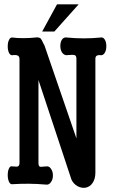

<svg xmlns="http://www.w3.org/2000/svg" viewBox="-20 -872 540 909"><path d="M72.3 -591.8V-100.6Q72.3 -87.9 64.5 -84Q59.6 -82 45.9 -84H40Q28.3 -87.9 22.5 -74.2Q16.6 -62.5 16.6 -43Q16.6 -24.4 22.5 -11.7Q28.3 2 40 0Q86.9 -2.9 119.1 -2Q153.3 -2 198.2 2Q212.9 3.9 221.7 -10.7Q230.5 -22.5 230.5 -41Q230.5 -60.5 221.7 -72.3Q212.9 -86.9 198.2 -84H192.4Q174.8 -81.1 168.9 -83Q162.1 -85.9 162.1 -100.6V-493.2L318.4 -21.5Q328.1 -1 347.7 9.8Q366.2 19.5 384.8 16.6Q405.3 12.7 417 -3.9Q431.6 -23.4 431.6 -54.7V-593.8Q431.6 -606.4 440.4 -609.4Q445.3 -611.3 454.1 -611.3L456.1 -610.4Q468.8 -609.4 476.6 -623Q483.4 -634.8 483.4 -653.3Q483.4 -671.9 476.6 -683.6Q468.8 -697.3 456.1 -694.3Q416 -690.4 376 -690.4Q335.9 -690.4 297.9 -694.3Q282.2 -697.3 273.4 -684.6Q265.6 -672.9 265.6 -654.3Q265.6 -636.7 273.4 -624Q282.2 -610.4 297.9 -610.4L298.8 -611.3Q326.2 -613.3 333 -611.3Q341.8 -608.4 341.8 -593.8V-216.8L190.4 -657.2L185.5 -666Q177.7 -683.6 172.9 -689.5Q163.1 -697.3 146.5 -694.3Q120.1 -691.4 89.8 -691.4Q58.6 -691.4 40 -694.3Q28.3 -696.3 22.5 -682.6Q16.6 -670.9 16.6 -652.3Q16.6 -634.8 22.5 -622.1Q28.3 -609.4 40 -610.4L41 -611.3Q56.6 -612.3 62.5 -609.4Q72.3 -606.4 72.3 -591.8ZM352.5 -851.6H250L179.7 -722.7H237.3Z"/></svg>

Font: GungsuhChe
Style: Regular
Weight: 400
Monospace: yes
Version: Version 2.21